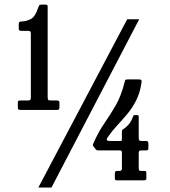

<svg xmlns="http://www.w3.org/2000/svg" viewBox="-20 -806 758 856"><path d="M59.5 -330V-347.5Q59.5 -355 62.2 -356.5Q65 -358 72.5 -358H103.5Q112.5 -358 115 -360.5Q117.5 -363 117.5 -371.5V-654.5Q117.5 -663 115.2 -665.8Q113 -668.5 105 -668.5H76.5Q70 -668.5 66.8 -670Q63.5 -671.5 63.5 -679V-696.5Q63.5 -705.5 66.8 -708Q70 -710.5 79 -710.5Q96.5 -711 116.8 -720.8Q137 -730.5 150.5 -772.5Q152.5 -778.5 154.8 -782Q157 -785.5 166 -785.5H179.5Q186.5 -785.5 189.5 -784Q192.5 -782.5 192.5 -776V-374Q192.5 -363 195.2 -360.5Q198 -358 209.5 -358H231Q237.5 -358 241.2 -356.5Q245 -355 245 -348V-329.5Q245 -321.5 243.2 -318.8Q241.5 -316 233.5 -316H72.5Q63.5 -316 61.5 -318.5Q59.5 -321 59.5 -330ZM547 -720H600.5L209.5 30H151ZM632.5 -34.5V-10.5Q632.5 -2 622.5 -2H503.5Q496.5 -2 494.2 -3.8Q492 -5.5 492 -13V-33Q492 -44 502 -44H513Q523.5 -44 523.5 -54V-122.5Q523.5 -131 521.8 -133.2Q520 -135.5 511.5 -135.5H421Q413.5 -135.5 411 -136.8Q408.5 -138 405.5 -142L397 -153Q393 -157 393.8 -159.8Q394.5 -162.5 397 -168.5Q418.5 -217.5 444.8 -255.5Q471 -293.5 495.2 -335Q519.5 -376.5 534.5 -436Q536.5 -443.5 537.8 -447.8Q539 -452 549.5 -452H596.5Q606.5 -452 609.2 -449.8Q612 -447.5 611 -438.5Q604.5 -393 587.5 -359.2Q570.5 -325.5 548 -298.5Q525.5 -271.5 502.2 -246.5Q479 -221.5 460 -194Q455 -187 456.2 -182.2Q457.5 -177.5 472 -177.5H516Q522 -177.5 522.8 -179.2Q523.5 -181 523.5 -186.5V-217Q523.5 -225.5 525.5 -227.2Q527.5 -229 532.5 -232Q544 -240 554.2 -251.8Q564.5 -263.5 572 -283.5Q573.5 -287.5 574.8 -290.2Q576 -293 582 -293H589.5Q595.5 -293 597 -291.2Q598.5 -289.5 598.5 -283.5V-192Q598.5 -183.5 600.8 -180.5Q603 -177.5 611.5 -177.5H632Q641.5 -177.5 641.5 -166.5V-147Q641.5 -139.5 639.5 -137.5Q637.5 -135.5 630 -135.5H610.5Q603 -135.5 600.8 -133Q598.5 -130.5 598.5 -123V-56Q598.5 -48.5 600.8 -46.2Q603 -44 611 -44H621Q628 -44 630.2 -42.5Q632.5 -41 632.5 -34.5Z"/></svg>

Font: Besley* Condensed Semi
Style: Regular
Weight: 600
Width: 3
Designer: Owen Earl
Foundry: indestructible type*
Version: Version 3.000; ttfautohint (v1.8.3)